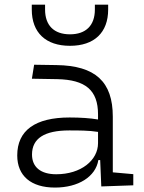

<svg xmlns="http://www.w3.org/2000/svg" viewBox="-20 -803 626 832"><path d="M418.9 4.9 557.6 0V-48.3L468.8 -56.2V-297.4C468.8 -448.7 393.6 -518.6 224.6 -521L127.9 -522.5L118.2 -461.9L228 -460C350.1 -457.5 404.8 -412.6 404.8 -307.1V-285.2C371.1 -291 328.1 -293.9 281.7 -293.9C132.3 -293.9 54.7 -237.8 54.7 -129.4C54.7 -41 114.3 9.8 218.3 9.8C319.3 9.8 394.5 -37.1 406.2 -109.4H414.1ZM404.8 -231.4V-182.6C404.8 -108.9 331.5 -47.9 223.6 -47.9C156.7 -47.9 118.7 -78.6 118.7 -133.3C118.7 -203.1 172.4 -237.8 279.8 -237.8C320.3 -237.8 366.7 -237.8 404.8 -231.4ZM283.2 -604.5C388.2 -604.5 448.7 -661.6 448.7 -761.7V-782.7H391.1V-761.7C391.1 -692.9 352.5 -654.3 283.2 -654.3C213.9 -654.3 175.3 -692.9 175.3 -761.7V-782.7H117.7V-761.7C117.7 -661.6 178.2 -604.5 283.2 -604.5Z"/></svg>

Font: Cascadia Mono NF Light
Style: Regular
Weight: 300
Monospace: yes
Designer: Aaron Bell
Foundry: Saja Typeworks
Version: Version 2404.023